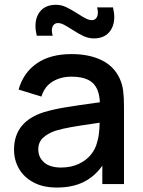

<svg xmlns="http://www.w3.org/2000/svg" viewBox="-20 -786 610 820"><path d="M137 -633.5Q131.5 -656.5 131.5 -674.5Q131.5 -715.5 154.2 -740.5Q177 -765.5 219 -765.5Q241.5 -765.5 262.2 -755.8Q283 -746 312 -727.5Q333.5 -713.5 347.2 -706.8Q361 -700 372.5 -700Q384.5 -700 391.2 -709Q398 -718 398 -733Q398 -743.5 394.5 -754.5H462.5Q468 -731.5 468 -713.5Q468 -672.5 445.2 -647.2Q422.5 -622 380.5 -622Q358 -622 336.5 -632Q315 -642 287.5 -660Q265.5 -674 252.2 -680.8Q239 -687.5 227.5 -687.5Q215 -687.5 208.2 -678.5Q201.5 -669.5 201.5 -655Q201.5 -646.5 205 -633.5ZM509.5 -332.5V0H417V-78.5Q383.5 -31 335.8 -8Q288 15 222.5 15Q164.5 15 123.5 -6.8Q82.5 -28.5 61.2 -65.2Q40 -102 40 -147Q40 -266.5 167.5 -307Q206 -318.5 254.8 -326.8Q303.5 -335 390 -347L406.5 -349Q404 -406 375.5 -432.2Q347 -458.5 284.5 -458.5Q239 -458.5 204.5 -437.5Q170 -416.5 157 -373.5L59.5 -403.5Q79.5 -475 136.8 -515Q194 -555 285.5 -555Q360 -555 413 -529.5Q466 -504 490.5 -452Q502 -427.5 505.8 -399.8Q509.5 -372 509.5 -332.5ZM394.5 -177.5Q404.5 -206.5 405.5 -262L392.5 -260Q319.5 -249.5 283.2 -243Q247 -236.5 218 -228Q183 -216 163.2 -197Q143.5 -178 143.5 -148Q143.5 -114.5 168.2 -92.5Q193 -70.5 241 -70.5Q283.5 -70.5 316 -85.8Q348.5 -101 368.2 -125.5Q388 -150 394.5 -177.5Z"/></svg>

Font: Manrope KiralyPet SmBd KiralyPet
Style: Regular
Weight: 600
Designer: Mikhail Sharanda
Foundry: Mikhail Sharanda
Version: Version 4.502